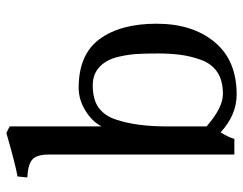

<svg xmlns="http://www.w3.org/2000/svg" viewBox="-98 -638 744 587"><g transform="rotate(-90 273.5 -345.0)"><path d="M298 -476Q400 -476 447 -412Q494 -348 494 -238Q494 -128 438 -60.5Q382 7 278 7Q215 7 162 -42Q147 -19 142 0H94V-567Q94 -604 79 -617.5Q64 -631 24 -633L27 -663Q63 -669 160 -697L180 -687V-406Q195 -435 228.5 -455.5Q262 -476 298 -476ZM377 -394Q352 -433 306.5 -433Q261 -433 236 -414Q211 -395 200 -359Q180 -298 180 -205V-85Q237 -35 279 -35Q321 -35 346.5 -52.5Q372 -70 383.5 -102Q395 -134 399 -165Q403 -196 403 -234Q403 -272 401.5 -297Q400 -322 394 -349.5Q388 -377 377 -394Z"/></g></svg>

Font: Caladea
Style: Regular
Weight: 400
Designer: Carolina Giovagnoli and Andres Torresi
Foundry: Carolina Giovagnoli and Andres Torresi
Version: Version 1.002